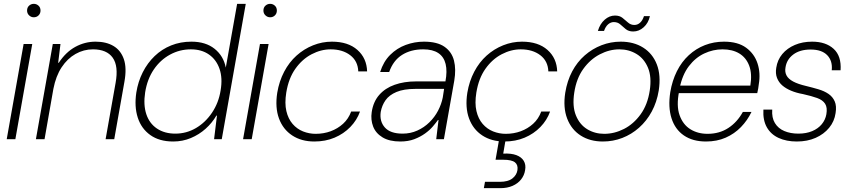

<svg xmlns="http://www.w3.org/2000/svg" viewBox="-20 -725 4420 1000"><path d="M15 0 103 -496H148L60 0ZM156 -635Q142 -635 131.5 -645Q121 -655 121 -670Q121 -686 131.5 -695.5Q142 -705 156 -705Q170 -705 180.5 -695.5Q191 -686 191 -670Q191 -655 181 -645Q171 -635 156 -635Z M167 0 255 -496H295L283 -398H286Q323 -454 372.5 -481Q422 -508 478 -508Q533 -508 571 -485.5Q609 -463 625 -417Q641 -371 628 -299L575 0H530L582 -293Q598 -381 567 -424.5Q536 -468 464 -468Q416 -468 373.5 -444Q331 -420 301 -374.5Q271 -329 258 -262L212 0Z M882 12Q810 12 763 -21.5Q716 -55 697.5 -112.5Q679 -170 690 -243Q699 -300 723.5 -348.5Q748 -397 785.5 -433Q823 -469 871.5 -488.5Q920 -508 977 -508Q1051 -508 1097.5 -471Q1144 -434 1156 -373L1215 -705H1260L1135 0H1095L1110 -123H1107Q1085 -85 1051 -54.5Q1017 -24 974 -6Q931 12 882 12ZM893 -29Q951 -29 1000.5 -58Q1050 -87 1084.5 -138.5Q1119 -190 1129 -254Q1140 -318 1123.5 -366Q1107 -414 1068.5 -441Q1030 -468 974 -468Q916 -468 865.5 -440.5Q815 -413 781 -363Q747 -313 736 -244Q726 -179 742 -130.5Q758 -82 797.5 -55.5Q837 -29 893 -29Z M1246 0 1334 -496H1379L1291 0ZM1387 -635Q1373 -635 1362.5 -645Q1352 -655 1352 -670Q1352 -686 1362.5 -695.5Q1373 -705 1387 -705Q1401 -705 1411.5 -695.5Q1422 -686 1422 -670Q1422 -655 1412 -645Q1402 -635 1387 -635Z M1617 12Q1550 12 1502 -19.5Q1454 -51 1433 -108Q1412 -165 1424 -242Q1434 -302 1460 -351.5Q1486 -401 1524.5 -435.5Q1563 -470 1610.5 -489Q1658 -508 1709 -508Q1793 -508 1841.5 -465Q1890 -422 1892 -353H1846Q1844 -407 1804 -437.5Q1764 -468 1702 -468Q1652 -468 1603 -442.5Q1554 -417 1518.5 -367Q1483 -317 1471 -243Q1462 -187 1471.5 -146.5Q1481 -106 1504 -79.5Q1527 -53 1558.5 -40.5Q1590 -28 1624 -28Q1666 -28 1702.5 -41.5Q1739 -55 1767 -80.5Q1795 -106 1809 -144H1855Q1839 -99 1804.5 -63.5Q1770 -28 1722.5 -8Q1675 12 1617 12Z M2065 12Q2008 12 1972.5 -9.5Q1937 -31 1923.5 -66Q1910 -101 1916 -141Q1924 -195 1955 -230.5Q1986 -266 2035.5 -283.5Q2085 -301 2147 -301H2300Q2310 -354 2301 -391.5Q2292 -429 2263 -448.5Q2234 -468 2184 -468Q2120 -468 2074 -439Q2028 -410 2007 -350H1960Q1977 -404 2012 -439Q2047 -474 2093 -491Q2139 -508 2188 -508Q2257 -508 2295 -481.5Q2333 -455 2344.5 -409.5Q2356 -364 2346 -305L2292 0H2252L2264 -100H2261Q2251 -86 2234.5 -66.5Q2218 -47 2193.5 -29.5Q2169 -12 2137.5 0Q2106 12 2065 12ZM2077 -29Q2118 -29 2153.5 -45Q2189 -61 2216.5 -88Q2244 -115 2261.5 -148.5Q2279 -182 2286 -217L2293 -262H2143Q2083 -262 2045 -246Q2007 -230 1988 -203Q1969 -176 1963 -142Q1956 -93 1984.5 -61Q2013 -29 2077 -29Z M2607 12Q2540 12 2492 -19.5Q2444 -51 2423 -108Q2402 -165 2414 -242Q2424 -302 2450 -351.5Q2476 -401 2514.5 -435.5Q2553 -470 2600.5 -489Q2648 -508 2699 -508Q2783 -508 2831.5 -465Q2880 -422 2882 -353H2836Q2834 -407 2794 -437.5Q2754 -468 2692 -468Q2642 -468 2593 -442.5Q2544 -417 2508.5 -367Q2473 -317 2461 -243Q2452 -187 2461.5 -146.5Q2471 -106 2494 -79.5Q2517 -53 2548.5 -40.5Q2580 -28 2614 -28Q2656 -28 2692.5 -41.5Q2729 -55 2757 -80.5Q2785 -106 2799 -144H2845Q2829 -99 2794.5 -63.5Q2760 -28 2712.5 -8Q2665 12 2607 12ZM2500 255 2506 222H2583Q2626 222 2648.5 204.5Q2671 187 2675 161Q2679 134 2662 120.5Q2645 107 2601 107H2561L2581 -7H2615L2601 75Q2643 73 2669.5 83Q2696 93 2708 113Q2720 133 2715 161Q2711 188 2694 209.5Q2677 231 2649.5 243Q2622 255 2586 255Z M3120 12Q3053 12 3004.5 -19Q2956 -50 2934 -107.5Q2912 -165 2924 -242Q2934 -304 2960 -353Q2986 -402 3025.5 -436.5Q3065 -471 3113 -489.5Q3161 -508 3213 -508Q3281 -508 3330 -477Q3379 -446 3401 -389.5Q3423 -333 3411 -254Q3401 -193 3374.5 -144Q3348 -95 3308.5 -60Q3269 -25 3221 -6.5Q3173 12 3120 12ZM3127 -28Q3180 -28 3230 -53.5Q3280 -79 3316.5 -129.5Q3353 -180 3364 -253Q3375 -324 3355 -372Q3335 -420 3295 -444Q3255 -468 3206 -468Q3154 -468 3104 -442Q3054 -416 3018 -366Q2982 -316 2971 -243Q2960 -172 2979.5 -124Q2999 -76 3038.5 -52Q3078 -28 3127 -28ZM3094 -564Q3105 -601 3129.5 -622.5Q3154 -644 3183 -644Q3207 -644 3222 -632Q3237 -620 3251 -607.5Q3265 -595 3284 -595Q3301 -595 3314 -607Q3327 -619 3334 -641H3365Q3357 -605 3332.5 -583Q3308 -561 3278 -561Q3254 -561 3239 -573.5Q3224 -586 3210.5 -598Q3197 -610 3177 -610Q3161 -610 3147.5 -598.5Q3134 -587 3126 -564Z M3657 12Q3588 12 3542 -19.5Q3496 -51 3477.5 -109Q3459 -167 3471 -245Q3481 -305 3505.5 -354Q3530 -403 3567.5 -437.5Q3605 -472 3651.5 -490Q3698 -508 3751 -508Q3823 -508 3866 -476.5Q3909 -445 3925.5 -394.5Q3942 -344 3932 -286Q3931 -275 3929 -264Q3927 -253 3924 -240H3503L3510 -279H3888Q3898 -341 3882 -383Q3866 -425 3830.5 -446.5Q3795 -468 3743 -468Q3694 -468 3648 -446.5Q3602 -425 3568 -380.5Q3534 -336 3520 -267L3517 -249Q3502 -174 3519.5 -125Q3537 -76 3575.5 -52Q3614 -28 3665 -28Q3727 -28 3773.5 -58.5Q3820 -89 3849 -142H3894Q3873 -98 3839 -63Q3805 -28 3759.5 -8Q3714 12 3657 12Z M4130 12Q4076 12 4035.5 -6.5Q3995 -25 3974 -62Q3953 -99 3956 -154H4002Q3999 -112 4016 -84Q4033 -56 4065 -42.5Q4097 -29 4138 -29Q4179 -29 4210 -42Q4241 -55 4260 -78Q4279 -101 4284 -130Q4290 -165 4277.5 -184.5Q4265 -204 4236 -214.5Q4207 -225 4162 -235Q4128 -241 4100.5 -252.5Q4073 -264 4054.5 -280Q4036 -296 4027 -319Q4018 -342 4023 -372Q4029 -413 4054.5 -443.5Q4080 -474 4120 -491Q4160 -508 4210 -508Q4281 -508 4322 -470.5Q4363 -433 4358 -359H4312Q4317 -408 4288.5 -437.5Q4260 -467 4202 -467Q4146 -467 4111.5 -441Q4077 -415 4071 -373Q4067 -350 4076.5 -332Q4086 -314 4111 -300.5Q4136 -287 4179 -277Q4212 -269 4242.5 -260Q4273 -251 4295 -236Q4317 -221 4327.5 -197Q4338 -173 4332 -136Q4326 -93 4298.5 -59.5Q4271 -26 4228 -7Q4185 12 4130 12Z"/></svg>

Font: DM Sans 36pt ExtraLight
Style: Italic
Weight: 250
Italic angle: -10°
Designer: Colophon Foundry, Jonny Pinhorn
Foundry: Colophon Foundry
Version: Version 4.004;gftools[0.9.30]